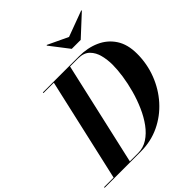

<svg xmlns="http://www.w3.org/2000/svg" viewBox="-289 -1127 1296 1296"><g transform="rotate(-45 359.5 -479.0)"><path d="M512.2 -889.9 696.8 -958.3 699.7 -954.8 554 -820.1H468.5L364.7 -954.8L367.7 -958.3ZM307.6 0H-37.6V-5.9H53.7L221.4 -744.1H122.6V-750H467.5Q549.1 -750 614.7 -720.8Q680.4 -691.7 718.9 -632.9Q757.3 -574.2 757.3 -485.1Q757.3 -388.4 723.6 -301Q689.9 -213.6 629.2 -145.8Q568.4 -77.9 486.3 -38.9Q404.3 0 307.6 0ZM452.4 -744.1H376.2L208.7 -5.9H287.6Q337.4 -5.9 378.9 -32.7Q420.4 -59.6 453.9 -105.2Q487.3 -150.9 512.3 -207.9Q537.4 -264.9 554.2 -326Q571 -387.2 579.5 -445.3Q587.9 -503.4 587.9 -550Q587.9 -595.9 576.8 -640.6Q565.7 -685.3 536.4 -714.7Q507.1 -744.1 452.4 -744.1Z"/></g></svg>

Font: Bodoni* 36
Style: Bold Italic
Weight: 700
Italic angle: -13°
Version: Version 2.000; ttfautohint (v1.8.1)